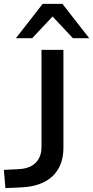

<svg xmlns="http://www.w3.org/2000/svg" viewBox="-26 -962 480 990"><path d="M2 8 -6 -86 73 -90Q110 -92 135.5 -106Q161 -120 174.5 -145Q188 -170 188 -203V-705H301V-200Q301 -139 276.5 -94.5Q252 -50 204.5 -25Q157 0 89 4ZM56 -765 194 -942H296L434 -765H350L245 -877L140 -765Z"/></svg>

Font: Nunito Sans 10pt SemiExpanded SemiBold
Style: Regular
Weight: 600
Width: 6
Designer: Vernon Adams
Foundry: Vernon Adams
Version: Version 3.101;gftools[0.9.27]